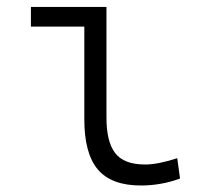

<svg xmlns="http://www.w3.org/2000/svg" viewBox="-20 -538 626 567"><path d="M396 9.8Q309.1 9.8 269 -37.4Q229 -84.5 229 -185.5V-459.5H71.3V-517.6H294.4V-190.4Q294.4 -119.1 320.3 -85.7Q346.2 -52.2 408.7 -52.2Q446.3 -52.2 503.4 -70.8L511.7 -10.7Q455.6 9.8 396 9.8Z"/></svg>

Font: Cascadia Mono PL Light
Style: Regular
Weight: 300
Monospace: yes
Designer: Aaron Bell
Foundry: Saja Typeworks
Version: Version 2404.023; ttfautohint (v1.8.4)